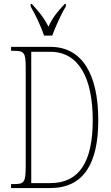

<svg xmlns="http://www.w3.org/2000/svg" viewBox="-20 -951 562 971"><path d="M203 -771H244C261 -816 289 -880 313 -918V-931H307C270 -891 247 -864 225 -816C201 -864 177 -891 141 -931H135V-918C158 -880 188 -816 203 -771ZM36 0H234C403 0 477 -124 477 -343C477 -576 395 -714 235 -714H36V-694H49C102 -694 110 -686 110 -609V-110C110 -27 102 -20 48 -20H36ZM234 -25H138V-689H235C378 -689 449 -557 449 -343C449 -128 378 -25 234 -25Z"/></svg>

Font: Noto Serif Hebrew ExtraCondensed Thin
Style: Regular
Weight: 100
Width: 2
Designer: Monotype Design Team
Foundry: Monotype Imaging Inc.
Version: Version 2.004